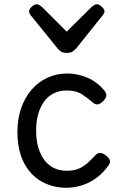

<svg xmlns="http://www.w3.org/2000/svg" viewBox="-20 -865 562 904"><path d="M294 19Q227 19 174.5 -11Q122 -41 92 -100Q62 -159 62 -245Q62 -305 79.5 -355.5Q97 -406 128.5 -442.5Q160 -479 203 -499Q246 -519 298 -519Q342 -519 388.5 -500.5Q435 -482 472 -438Q483 -424 480.5 -413Q478 -402 467 -390Q454 -377 442.5 -374Q431 -371 419 -381Q392 -404 365 -421.5Q338 -439 294 -439Q261 -439 234 -426Q207 -413 188.5 -388Q170 -363 160 -328.5Q150 -294 150 -250Q150 -192 167.5 -149.5Q185 -107 217 -84Q249 -61 294 -61Q326 -61 348.5 -70Q371 -79 390 -95.5Q409 -112 430 -135Q441 -146 453 -145Q465 -144 479 -133Q493 -122 497 -111.5Q501 -101 492 -88Q465 -49 431.5 -25.5Q398 -2 362.5 8.5Q327 19 294 19ZM437 -845Q446 -845 459 -833.5Q472 -822 472 -811Q472 -809 471 -805.5Q470 -802 465 -795L338 -636Q332 -630 323 -623Q314 -616 294 -616Q275 -616 266 -623Q257 -630 252 -636L123 -795Q119 -802 118 -805.5Q117 -809 117 -811Q117 -822 129.5 -833.5Q142 -845 152 -845Q158 -845 164 -841.5Q170 -838 177 -833L294 -716L412 -833Q418 -838 424 -841.5Q430 -845 437 -845Z"/></svg>

Font: Playwrite DE Grund
Style: Regular
Weight: 400
Designer: Veronika Burian, José Scaglione
Foundry: TypeTogether
Version: Version 1.002